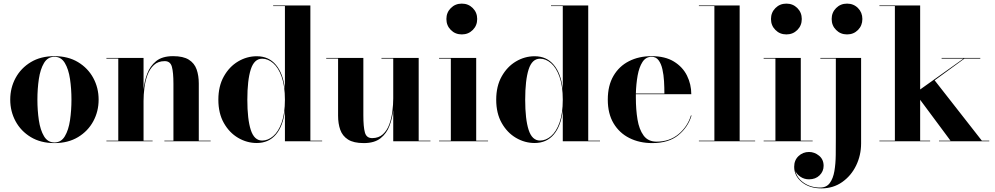

<svg xmlns="http://www.w3.org/2000/svg" viewBox="-20 -780 5492 1060"><path d="M36.5 -230Q36.5 -295 66 -349.5Q95.5 -404 150.2 -437Q205 -470 280.5 -470Q356 -470 410.8 -437Q465.5 -404 495 -349.5Q524.5 -295 524.5 -230Q524.5 -165 495 -110.5Q465.5 -56 410.8 -23Q356 10 280.5 10Q205 10 150.2 -23Q95.5 -56 66 -110.5Q36.5 -165 36.5 -230ZM186.5 -230Q186.5 -170.5 194.5 -116.2Q202.5 -62 223 -27.8Q243.5 6.5 280.5 6.5Q317.5 6.5 338 -27.8Q358.5 -62 366.5 -116.2Q374.5 -170.5 374.5 -230Q374.5 -289.5 366.5 -343.8Q358.5 -398 338 -432.2Q317.5 -466.5 280.5 -466.5Q243.5 -466.5 223 -432.2Q202.5 -398 194.5 -343.8Q186.5 -289.5 186.5 -230Z M567.5 -3.5H633V-456.5H567.5V-460H772.5V-287Q777 -331 792.8 -373.2Q808.5 -415.5 842.2 -442.8Q876 -470 935.5 -470Q991.5 -470 1022.5 -450.5Q1053.5 -431 1065.5 -396.8Q1077.5 -362.5 1077.5 -319V-3.5H1143V0H887.5V-3.5H937.5V-317Q937.5 -380 929 -411.2Q920.5 -442.5 889.5 -442.5Q853 -442.5 830 -421.2Q807 -400 794.5 -366.5Q782 -333 777.2 -295Q772.5 -257 772.5 -223V-3.5H822.5V0H567.5Z M1758.5 -3.5V0H1553V-170Q1543 -84 1503.2 -37.2Q1463.5 9.5 1397.5 9.5Q1343 9.5 1294.5 -19Q1246 -47.5 1215.8 -101Q1185.5 -154.5 1185.5 -229.5Q1185.5 -304.5 1215.8 -358.2Q1246 -412 1294.5 -440.8Q1343 -469.5 1397.5 -469.5Q1463.5 -469.5 1503.2 -422.2Q1543 -375 1553 -289V-746.5H1488V-750H1693.5V-3.5ZM1553 -229.5Q1553 -305.5 1535 -356Q1517 -406.5 1488.2 -431.2Q1459.5 -456 1427.5 -456Q1383.5 -456 1364.5 -396.8Q1345.5 -337.5 1345.5 -229.5Q1345.5 -121.5 1364.5 -62.8Q1383.5 -4 1427.5 -4Q1459.5 -4 1488.2 -28.5Q1517 -53 1535 -103.2Q1553 -153.5 1553 -229.5Z M1986 -460V-143Q1986 -80 1994.5 -48.8Q2003 -17.5 2034.5 -17.5Q2071 -17.5 2094 -38.8Q2117 -60 2129.2 -93.5Q2141.5 -127 2146.2 -165Q2151 -203 2151 -237V-456.5H2086V-460H2291.5V-3.5H2356.5V0H2151V-171Q2146 -127.5 2130.5 -85.8Q2115 -44 2081.2 -17Q2047.5 10 1988.5 10Q1932 10 1901.2 -9.8Q1870.5 -29.5 1858.5 -63.5Q1846.5 -97.5 1846.5 -141V-456.5H1781V-460Z M2444.5 -675Q2444.5 -711 2469 -735.5Q2493.5 -760 2529.5 -760Q2565.5 -760 2590 -735.5Q2614.5 -711 2614.5 -675Q2614.5 -639 2590 -614.5Q2565.5 -590 2529.5 -590Q2493.5 -590 2469 -614.5Q2444.5 -639 2444.5 -675ZM2404 -3.5H2469V-456.5H2404V-460H2609V-3.5H2674.5V0H2404Z M3292.5 -3.5V0H3087V-170Q3077 -84 3037.2 -37.2Q2997.5 9.5 2931.5 9.5Q2877 9.5 2828.5 -19Q2780 -47.5 2749.8 -101Q2719.5 -154.5 2719.5 -229.5Q2719.5 -304.5 2749.8 -358.2Q2780 -412 2828.5 -440.8Q2877 -469.5 2931.5 -469.5Q2997.5 -469.5 3037.2 -422.2Q3077 -375 3087 -289V-746.5H3022V-750H3227.5V-3.5ZM3087 -229.5Q3087 -305.5 3069 -356Q3051 -406.5 3022.2 -431.2Q2993.5 -456 2961.5 -456Q2917.5 -456 2898.5 -396.8Q2879.5 -337.5 2879.5 -229.5Q2879.5 -121.5 2898.5 -62.8Q2917.5 -4 2961.5 -4Q2993.5 -4 3022.2 -28.5Q3051 -53 3069 -103.2Q3087 -153.5 3087 -229.5Z M3798 -142.5Q3778.5 -77.5 3725 -33.8Q3671.5 10 3581 10Q3510.5 10 3455 -17.8Q3399.5 -45.5 3367.5 -99Q3335.5 -152.5 3335.5 -230Q3335.5 -307.5 3366.8 -361Q3398 -414.5 3452.5 -442.2Q3507 -470 3577.5 -470Q3652 -470 3700.5 -440.2Q3749 -410.5 3772.8 -362.5Q3796.5 -314.5 3796.5 -260H3490.5Q3490.5 -250 3490.5 -240Q3490.5 -175.5 3499.5 -120.5Q3508.5 -65.5 3533.2 -31.8Q3558 2 3605 2Q3676 2 3725.8 -39.2Q3775.5 -80.5 3794.5 -142.5ZM3577.5 -466.5Q3545.5 -466.5 3527 -437.8Q3508.5 -409 3500.2 -362.8Q3492 -316.5 3490.5 -263.5H3648Q3648 -296.5 3646 -331.8Q3644 -367 3637 -397.8Q3630 -428.5 3615.8 -447.5Q3601.5 -466.5 3577.5 -466.5Z M3838.5 -3.5H3924V-746.5H3838.5V-750H4063.5V-3.5H4149V0H3838.5Z M4236.5 -675Q4236.5 -711 4261 -735.5Q4285.5 -760 4321.5 -760Q4357.5 -760 4382 -735.5Q4406.5 -711 4406.5 -675Q4406.5 -639 4382 -614.5Q4357.5 -590 4321.5 -590Q4285.5 -590 4261 -614.5Q4236.5 -639 4236.5 -675ZM4196 -3.5H4261V-456.5H4196V-460H4401V-3.5H4466.5V0H4196Z M4571.5 -675Q4571.5 -711 4596 -735.5Q4620.5 -760 4656.5 -760Q4692.5 -760 4716.8 -735.5Q4741 -711 4741 -675Q4741 -639 4716.8 -614.5Q4692.5 -590 4656.5 -590Q4620.5 -590 4596 -614.5Q4571.5 -639 4571.5 -675ZM4734 -460V11.5Q4734 77 4706.5 133.8Q4679 190.5 4629.5 225.2Q4580 260 4515 260Q4449 260 4406.8 225.5Q4364.5 191 4364.5 141Q4364.5 104.5 4388.5 81.8Q4412.5 59 4446.5 59Q4476.5 59 4501.8 79.5Q4527 100 4527 135.5Q4527 166 4504.8 188Q4482.5 210 4446.5 210Q4421 210 4400.5 196.8Q4380 183.5 4371 164.5Q4381 204.5 4419 230Q4457 255.5 4507 255.5Q4543 255.5 4561.2 230.5Q4579.5 205.5 4586.5 164.8Q4593.5 124 4594 75.2Q4594.5 26.5 4594.5 -21V-456.5H4509V-460Z M4835 -3.5H4920.5V-746.5H4835V-750H5060V-286L5299.5 -456.5H5178.5V-460H5392V-456.5H5304.5L5140 -336.5L5400.5 -3.5H5441.5V0H5164V-3.5H5227.5L5060 -229V-3.5H5115V0H4835Z"/></svg>

Font: Bodoni* 48pt
Style: Bold
Weight: 700
Version: Version 2.3